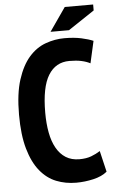

<svg xmlns="http://www.w3.org/2000/svg" viewBox="-59 -910 576 964"><g transform="rotate(-5 228.5 -428.0)"><path d="M442 -28Q416 -6 372.5 4Q329 14 286 14Q232 14 185.5 -4.5Q139 -23 104 -66Q69 -109 49 -179Q29 -249 29 -351Q29 -457 51.5 -527Q74 -597 110.5 -638.5Q147 -680 194 -697Q241 -714 289 -714Q338 -714 374.5 -706Q411 -698 434 -688L409 -577Q390 -587 364.5 -592.5Q339 -598 304 -598Q235 -598 198 -538Q161 -478 161 -350Q161 -295 169.5 -249.5Q178 -204 196.5 -171Q215 -138 243.5 -120Q272 -102 312 -102Q347 -102 372 -111.5Q397 -121 417 -134ZM305 -870H448V-840L316 -752H223Z"/></g></svg>

Font: PT Sans Narrow
Style: Bold
Weight: 700
Width: 3
Designer: A.Korolkova, O.Umpeleva, V.Yefimov
Foundry: ParaType Ltd
Version: Version 2.003W OFL